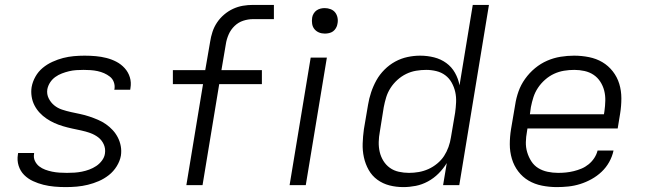

<svg xmlns="http://www.w3.org/2000/svg" viewBox="-20 -755 2640 783"><path d="M248 8Q225 8 202 6Q179 4 157 -1.5Q135 -7 114.5 -16.5Q94 -26 78.5 -41.5Q63 -57 56 -79Q49 -101 53 -125L54 -131H119V-128Q116 -112 122.5 -98.5Q129 -85 140 -76.5Q151 -68 164.5 -63Q178 -58 192.5 -55Q207 -52 222.5 -51Q238 -50 253 -50Q269 -50 284 -51Q299 -52 314 -55Q329 -58 344 -63.5Q359 -69 372.5 -78Q386 -87 396 -100.5Q406 -114 408 -129Q411 -149 403 -166.5Q395 -184 380.5 -195Q366 -206 348 -212.5Q330 -219 311 -223Q292 -227 273.5 -231Q255 -235 236.5 -240.5Q218 -246 201.5 -253.5Q185 -261 169.5 -271.5Q154 -282 141.5 -295.5Q129 -309 120.5 -325.5Q112 -342 109 -361.5Q106 -381 109 -400Q113 -422 124.5 -442.5Q136 -463 154 -478Q172 -493 194 -503Q216 -513 237.5 -518.5Q259 -524 281 -526Q303 -528 325 -528Q348 -528 370.5 -526Q393 -524 414.5 -518.5Q436 -513 455 -503Q474 -493 488.5 -477Q503 -461 509.5 -440Q516 -419 512 -396L511 -389H446L447 -393Q449 -407 444 -420.5Q439 -434 428 -442.5Q417 -451 404.5 -456.5Q392 -462 378 -465Q364 -468 349.5 -469Q335 -470 321 -470Q306 -470 291 -469Q276 -468 261.5 -464.5Q247 -461 232.5 -455.5Q218 -450 205.5 -441Q193 -432 184.5 -419Q176 -406 173 -391Q170 -371 178.5 -354Q187 -337 201 -325.5Q215 -314 233 -308Q251 -302 269.5 -298Q288 -294 307 -290Q326 -286 344 -280Q362 -274 379.5 -266.5Q397 -259 412 -248.5Q427 -238 439.5 -224.5Q452 -211 460.5 -194.5Q469 -178 472.5 -159Q476 -140 473 -120Q469 -98 456 -77Q443 -56 424 -41Q405 -26 383 -16.5Q361 -7 338.5 -1.5Q316 4 293.5 6Q271 8 248 8Z M806 0H740L808 -412H685V-469H817L837 -585Q840 -605 846.5 -625Q853 -645 865 -663Q877 -681 894 -695.5Q911 -710 930.5 -719Q950 -728 970.5 -731.5Q991 -735 1012 -735H1097V-677H1012Q992 -677 972 -670.5Q952 -664 936.5 -649Q921 -634 912.5 -614.5Q904 -595 901 -575L883 -469H1048V-412H874Z M1161 0 1247 -520H1313L1227 0ZM1305 -618Q1292 -618 1281 -622.5Q1270 -627 1262.5 -636Q1255 -645 1253 -657.5Q1251 -670 1253 -683Q1254 -691 1259 -699.5Q1264 -708 1271.5 -713Q1279 -718 1287.5 -720Q1296 -722 1304 -722Q1317 -722 1328.5 -717.5Q1340 -713 1347 -704Q1354 -695 1356.5 -682.5Q1359 -670 1356 -657Q1355 -649 1350 -640.5Q1345 -632 1338 -627Q1331 -622 1322 -620Q1313 -618 1305 -618Z M1625 8Q1595 8 1568 1Q1541 -6 1519 -22Q1497 -38 1483.5 -62Q1470 -86 1464 -113.5Q1458 -141 1459 -170Q1460 -199 1464 -228L1481 -328Q1485 -353 1493.5 -378.5Q1502 -404 1515 -427.5Q1528 -451 1548 -471Q1568 -491 1592 -504Q1616 -517 1642 -522.5Q1668 -528 1693 -528Q1723 -528 1750.5 -521Q1778 -514 1800 -498Q1822 -482 1835.5 -458Q1849 -434 1854 -407L1908 -735H1974L1853 0H1787L1802 -90Q1788 -67 1768.5 -47.5Q1749 -28 1725 -15Q1701 -2 1675.5 3Q1650 8 1625 8ZM1648 -50Q1668 -50 1688 -53.5Q1708 -57 1727 -65.5Q1746 -74 1763 -88Q1780 -102 1791 -119Q1802 -136 1809 -155.5Q1816 -175 1819 -195L1836 -295Q1839 -316 1840 -338Q1841 -360 1836.5 -380Q1832 -400 1822 -418Q1812 -436 1796 -448Q1780 -460 1759.5 -465Q1739 -470 1718 -470Q1698 -470 1677 -466.5Q1656 -463 1636.5 -453.5Q1617 -444 1600.5 -429Q1584 -414 1572.5 -396Q1561 -378 1555 -358.5Q1549 -339 1545 -318L1529 -218Q1525 -197 1524.5 -176Q1524 -155 1528.5 -135.5Q1533 -116 1543.5 -99Q1554 -82 1570 -70.5Q1586 -59 1606.5 -54.5Q1627 -50 1648 -50Z M2251 8Q2220 8 2190 2Q2160 -4 2135.5 -18.5Q2111 -33 2093.5 -56Q2076 -79 2067.5 -107.5Q2059 -136 2059 -166.5Q2059 -197 2064 -228L2081 -328Q2085 -355 2094.5 -382Q2104 -409 2121.5 -433.5Q2139 -458 2162 -477Q2185 -496 2211.5 -507.5Q2238 -519 2266 -523.5Q2294 -528 2321 -528Q2352 -528 2382 -522Q2412 -516 2436.5 -501.5Q2461 -487 2479 -464Q2497 -441 2505.5 -413Q2514 -385 2514 -354Q2514 -323 2509 -292L2499 -231H2131L2129 -218Q2125 -197 2124.5 -175.5Q2124 -154 2130 -134Q2136 -114 2147 -97Q2158 -80 2175 -69.5Q2192 -59 2213 -54.5Q2234 -50 2256 -50Q2272 -50 2287.5 -51.5Q2303 -53 2319.5 -57Q2336 -61 2351.5 -67.5Q2367 -74 2380.5 -85Q2394 -96 2403.5 -110.5Q2413 -125 2417 -141H2482Q2477 -117 2464.5 -94.5Q2452 -72 2433.5 -54.5Q2415 -37 2392.5 -24.5Q2370 -12 2346 -4.5Q2322 3 2298 5.5Q2274 8 2251 8ZM2443 -289 2445 -302Q2448 -323 2448.5 -344.5Q2449 -366 2444 -385.5Q2439 -405 2428 -422Q2417 -439 2400.5 -450Q2384 -461 2363.5 -465.5Q2343 -470 2322 -470Q2301 -470 2280 -466.5Q2259 -463 2239.5 -454Q2220 -445 2203 -430Q2186 -415 2174 -397Q2162 -379 2155.5 -359Q2149 -339 2145 -318L2141 -289Z"/></svg>

Font: Iosevka Aile Light Oblique
Style: Regular
Weight: 300
Italic angle: -9°
Designer: Belleve Invis
Foundry: Belleve Invis
Version: Version 31.1.0; ttfautohint (v1.8.4)